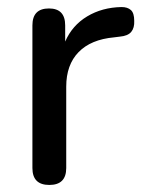

<svg xmlns="http://www.w3.org/2000/svg" viewBox="-20 -518 409 545"><path d="M120 7Q72 7 72 -41V-446Q72 -494 119 -494Q165 -494 165 -446V-400Q185 -446 227.5 -471.5Q270 -497 325 -498Q342 -498 351.5 -489.5Q361 -481 361 -459Q362 -439 352.5 -427.5Q343 -416 320 -414L304 -412Q238 -406 203 -370Q168 -334 168 -272V-41Q168 7 120 7Z"/></svg>

Font: Chiron GoRound TC
Style: Regular
Weight: 400
Designer: Ryoko NISHIZUKA 西塚涼子 (kana, bopomofo & ideographs); Paul D. Hunt (Latin, Greek & Cyrillic); Sandoll Communications 산돌커뮤니
Foundry: Adobe
Version: Version 1.000;hotconv 1.1.1;makeotfexe 2.6.0